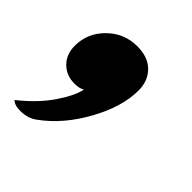

<svg xmlns="http://www.w3.org/2000/svg" viewBox="-105 -237 460 460"><g transform="rotate(45 125.5 -7.0)"><path d="M94 3Q84 9 68 9Q40 9 22 -9Q4 -27 4 -56Q4 -99 35.5 -130Q67 -161 111 -161Q148 -161 168 -140.5Q188 -120 188 -88Q188 -33 152.5 31.5Q117 96 66 133Q48 147 22 147Q2 147 -6 138Q37 104 62.5 67Q88 30 94 3Z"/></g></svg>

Font: K2D
Style: Bold Italic
Weight: 700
Italic angle: -10°
Designer: Katatrad Aksorn Co.,Ltd.
Foundry: Cadson Demak Co.,Ltd.
Version: Version 1.000; ttfautohint (v1.6)